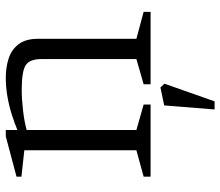

<svg xmlns="http://www.w3.org/2000/svg" viewBox="-69 -471 761 663"><g transform="rotate(-90 311.5 -139.5)"><path d="M33 0V-24L124 -49V-436L33 -446V-463L172 -500H194V-460Q216 -469 245 -478.5Q274 -488 307.5 -494Q341 -500 374 -500Q411 -500 441.5 -490Q472 -480 490.5 -455.5Q509 -431 509 -389V-49L602 -24V0H352V-24L439 -49V-377Q439 -418 417.5 -431.5Q396 -445 332 -445Q301 -445 262 -440.5Q223 -436 194 -428V-49L282 -24V0ZM265 221 279 47 341 34 354 48 293 221Z"/></g></svg>

Font: Manuale Light
Style: Regular
Weight: 300
Designer: Eduardo Tunni / Pablo Cosgaya
Foundry: Eduardo Tunni / Pablo Cosgaya
Version: Version 1.002